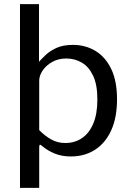

<svg xmlns="http://www.w3.org/2000/svg" viewBox="-20 -743 630 924"><path d="M167.7 -723V-445.8Q180 -459.6 200.2 -478.8Q220.4 -498 252.1 -512.5Q283.8 -527 331.2 -527Q390.8 -527 438.8 -498.3Q486.8 -469.7 515 -411.6Q543.2 -353.5 543.2 -265.2Q543.2 -176.9 515.1 -115.5Q487.1 -54.2 437 -22.1Q386.9 10 321.2 10Q277.1 10 243.1 -4.1Q209.2 -18.2 184.1 -39.3Q175.1 -47.5 171.9 -46.1Q168.7 -44.8 168.7 -33V161H76.2V-723ZM168.7 -116.8Q196 -89 226.5 -71.9Q257 -54.8 294.1 -54.8Q339.8 -54.8 374.4 -78.2Q409.1 -101.5 428.8 -148.1Q448.6 -194.6 448.6 -264.7Q448.6 -335 428.2 -378.3Q407.8 -421.6 374 -441.5Q340.1 -461.5 299 -461.5Q260.7 -461.5 231.2 -444.9Q201.8 -428.3 185.2 -403.7Q168.7 -379 168.7 -354.7Z"/></svg>

Font: Public Sans Thin
Style: Regular
Weight: 100
Designer: The Public Sans project authors (U.S. Web Design System). Libre Franklin designed by Pablo Impallari and Rodrigo Fuenzal
Version: Version 1.008